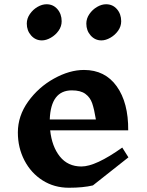

<svg xmlns="http://www.w3.org/2000/svg" viewBox="-20 -873 690 903"><path d="M106 -762Q106 -786 120.5 -807Q135 -828 156.5 -840.5Q178 -853 199 -853Q230 -853 250 -830Q270 -807 270 -773Q270 -749 255.5 -728.5Q241 -708 219 -695.5Q197 -683 177 -683Q147 -683 126.5 -706Q106 -729 106 -762ZM386 -762Q386 -786 400.5 -807Q415 -828 436.5 -840.5Q458 -853 479 -853Q510 -853 530 -830Q550 -807 550 -773Q550 -749 535.5 -728.5Q521 -708 499 -695.5Q477 -683 457 -683Q427 -683 406.5 -706Q386 -729 386 -762ZM417 -1Q371 10 304 10Q235 10 180.5 -24.5Q126 -59 95 -118.5Q64 -178 64 -250Q64 -328 112.5 -395.5Q161 -463 234 -503.5Q307 -544 375 -544Q474 -544 529 -467Q584 -390 583 -260H216Q224 -184 261.5 -137Q299 -90 363 -90Q430 -90 555 -179L584 -133ZM214 -311H431Q423 -360 413.5 -387.5Q404 -415 381.5 -431.5Q359 -448 318 -448Q219 -448 214 -311Z"/></svg>

Font: Inknut Antiqua SemiBold
Style: Regular
Weight: 600
Designer: Claus Eggers Sørensen
Foundry: Claus Eggers Sørensen
Version: Version 1.003; ttfautohint (v1.8.2) -l 8 -r 50 -G 200 -x 14 